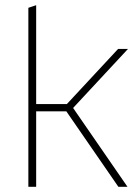

<svg xmlns="http://www.w3.org/2000/svg" viewBox="-20 -718 536 738"><path d="M89 -688 119 -698V-318H237L434 -530H472L261 -303L470 0H435L235 -290H119V0H89Z"/></svg>

Font: Roundo ExtraLight
Style: Regular
Weight: 250
Designer: Namrata Goyal (Gurmukhi), Shiva Nallaperumal (Latin)
Foundry: Indian Type Foundry
Version: Version 1.000;PS 1.0;hotconv 1.0.88;makeotf.lib2.5.647800